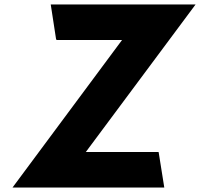

<svg xmlns="http://www.w3.org/2000/svg" viewBox="-20 -832 895 859"><path d="M207 -812 231 -656 234 -653H526L36 7H715L690 -150L689 -152H364L855 -812Z"/></svg>

Font: Hussar Woodtype
Style: SeBdObl
Weight: 900
Foundry: Cannot Into Space Fonts
Version: Version 1.07